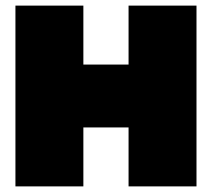

<svg xmlns="http://www.w3.org/2000/svg" viewBox="-20 -664 755 684"><path d="M35 0V-644H277V-434H438V-644H680V0H438V-210H277V0Z"/></svg>

Font: Boz Display
Style: Regular
Weight: 900
Version: Version 2.000; ttfautohint (v1.8.3)